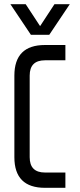

<svg xmlns="http://www.w3.org/2000/svg" viewBox="-20 -899 382 919"><path d="M293 -683.6V-610.4H195.3Q122.1 -610.4 122.1 -537.1V-146.5Q122.1 -73.2 195.3 -73.2H293V0H195.3Q48.8 0 48.8 -146.5V-537.1Q48.8 -683.6 195.3 -683.6ZM103 -878.9 171.9 -773.9 240.7 -878.9H314L215.8 -732.4H127.9L29.8 -878.9Z"/></svg>

Font: Saniretro
Style: Regular
Weight: 400
Designer: Jayvee D. Enaguas (Grand Chaos)
Version: Version 1.0 - 6/10/2013